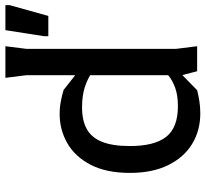

<svg xmlns="http://www.w3.org/2000/svg" viewBox="-46 -722 780 729"><g transform="rotate(-90 344.5 -358.0)"><path d="M278 12Q213 12 162 -19Q111 -50 81.5 -110Q52 -170 52 -255Q52 -345 83 -404.5Q114 -464 165 -493Q216 -522 275 -522Q301 -522 324 -517.5Q347 -513 367 -507L475 -422V-362Q458 -382 434 -399Q410 -416 377.5 -426.5Q345 -437 301 -437Q251 -437 218.5 -419Q186 -401 170 -361Q154 -321 154 -255Q154 -162 189 -117.5Q224 -73 305 -73Q347 -73 375.5 -83.5Q404 -94 422.5 -109.5Q441 -125 452 -142L457 -89L366 0Q347 5 324.5 8.5Q302 12 278 12ZM438 0 423 -58V-648L413 -728H533L523 -648V-80L533 0ZM571 -565V-581L594 -728H689V-712L648 -565Z"/></g></svg>

Font: AR One Sans Medium
Style: Regular
Weight: 500
Designer: Niteesh Yadav
Foundry: Niteesh Yadav
Version: Version 1.001;gftools[0.9.33]